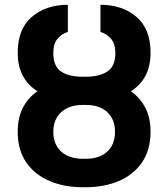

<svg xmlns="http://www.w3.org/2000/svg" viewBox="-20 -780 710 810"><path d="M341.6 -456.3Q400.2 -456.3 433.4 -478.7Q466.6 -501.1 466.6 -555.8Q466.6 -594.8 448.9 -615.8Q431.1 -636.7 403.8 -645.6V-759.9Q496.4 -759.6 555.8 -708.8Q615.1 -658 615.1 -558.2Q615.1 -499.3 593 -459.2Q571 -419 532 -394.9Q571 -367.9 593 -325.6Q615.1 -283.4 615.1 -224.1Q615.1 -147.7 579.5 -95.5Q544 -43.3 482.1 -16.7Q420.1 9.9 340.6 9.9H330.3Q250.4 9.9 188.2 -16.7Q126.1 -43.3 90.4 -95.3Q54.7 -147.4 54.7 -223.7Q54.7 -283.4 76.7 -325.8Q98.7 -368.3 137.8 -394.9Q99.1 -419.4 76.9 -459.3Q54.7 -499.3 54.7 -558.2Q54.7 -657 113.8 -708.3Q172.9 -759.6 266.3 -759.9V-645.6Q239 -636.7 221.9 -615.8Q204.9 -594.8 204.9 -555.8Q204.9 -500.4 237.7 -478.3Q270.6 -456.3 328.5 -456.3ZM340.6 -337.4H330.3Q271.3 -337.4 238.1 -306.8Q204.9 -276.3 204.9 -223.7Q204.9 -171.2 238.1 -140.6Q271.3 -110.1 330.3 -110.1H340.6Q400.2 -110.1 432.7 -140.6Q465.2 -171.2 465.2 -224.1Q465.2 -276.3 432.7 -306.8Q400.2 -337.4 340.6 -337.4Z"/></svg>

Font: Inter UI
Style: Bold
Weight: 700
Designer: Rasmus Andersson
Foundry: rsms
Version: 3.2;8d6f07862